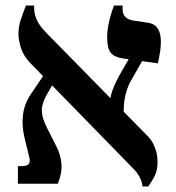

<svg xmlns="http://www.w3.org/2000/svg" viewBox="-20 -667 638 697"><path d="M497 10Q497 0 493 -11Q489 -22 480 -35.5Q471 -49 454 -65L92 -436Q66 -462 56.5 -491.5Q47 -521 47 -543Q47 -570 55 -594Q63 -618 74 -647H104V-635Q104 -619 112.5 -597.5Q121 -576 147 -549L512 -177Q527 -163 535.5 -146.5Q544 -130 548 -113.5Q552 -97 552 -79Q552 -49 542 -29Q532 -9 518 10ZM45 0V-64H58Q78 -64 84.5 -72Q91 -80 86 -97L69 -167Q58 -213 64 -254.5Q70 -296 98 -334L150 -411L181 -378L153 -329Q133 -296 132 -269Q131 -242 150 -204L185 -135Q200 -106 203 -73Q206 -40 190 0ZM429 -261 381 -307Q381 -318 386.5 -334Q392 -350 400 -367Q408 -384 416 -398L466 -485L510 -470L460 -382Q448 -362 441 -341.5Q434 -321 431.5 -301.5Q429 -282 429 -261ZM553 -437 426 -455Q396 -459 382.5 -475Q369 -491 369 -532Q369 -555 375 -584Q381 -613 394 -647H425V-634Q425 -615 435.5 -605Q446 -595 466 -592L514 -585Q540 -582 552 -564.5Q564 -547 564 -516Q564 -499 561.5 -481.5Q559 -464 553 -437Z"/></svg>

Font: Noto Serif Hebrew SemiBold
Style: Regular
Weight: 600
Version: Version 2.003